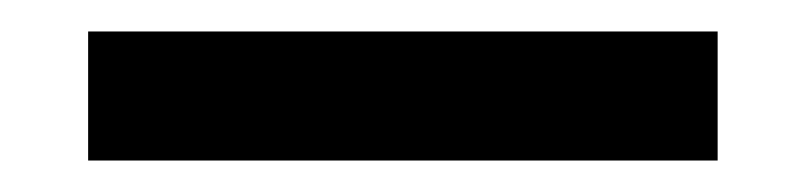

<svg xmlns="http://www.w3.org/2000/svg" viewBox="-20 98 513 122"><path d="M36 200V118H436V200Z"/></svg>

Font: SUSE Thin Medium
Style: Regular
Weight: 500
Version: Version 1.000